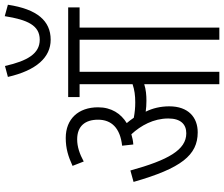

<svg xmlns="http://www.w3.org/2000/svg" viewBox="-86 -836 923 790"><g transform="rotate(-90 375.0 -441.5)"><path d="M750 -870 703 -883C688 -789 665 -739 606 -739C549 -739 519 -789 498 -882L453 -870C480 -752 534 -694 606 -694C684 -694 732 -750 750 -870ZM332 -206C332 -242 324 -275 310 -303C324 -301 340 -300 355 -300C378 -300 401 -302 423 -309V0H474V-575H606V0H656V-575H739V-622H370V-575H423V-357C399 -349 377 -346 348 -346C326 -346 306 -348 285 -352C278 -362 270 -373 263 -381C302 -405 328 -444 328 -499C328 -580 280 -632 202 -632C159 -632 126 -622 87 -604L105 -558C136 -575 166 -585 196 -585C250 -585 277 -553 277 -499C277 -444 243 -408 170 -400L175 -354C190 -355 204 -358 217 -362C253 -323 282 -271 282 -210C282 -159 258 -136 221 -136C153 -136 111 -210 68 -366L21 -353C77 -157 131 -89 225 -89C286 -89 332 -127 332 -206Z"/></g></svg>

Font: Noto Sans Devanagari UI ExtraCondensed Light
Style: Regular
Weight: 300
Width: 2
Designer: Jelle Bosma - Monotype Design Team
Foundry: Monotype Imaging Inc.
Version: Version 2.004